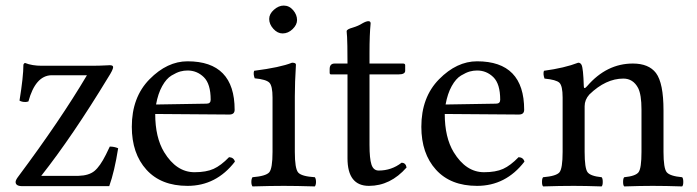

<svg xmlns="http://www.w3.org/2000/svg" viewBox="-20 -667 2501 689"><path d="M70 -441Q95 -431 130 -431H312Q325 -431 339.5 -431.5Q354 -432 363.5 -432.5Q373 -433 374 -433Q386 -433 386 -426Q386 -417 368 -389Q240 -178 128 -36H262Q299 -37 319 -53.5Q339 -70 360 -112L374 -141Q390 -141 404 -135Q391 -52 372 1H60Q36 1 36 -14Q36 -21 46 -34Q196 -235 292 -397H164Q107 -395 82 -303Q76 -301 71 -301Q58 -301 50 -306Q64 -392 64 -435Q64 -436 66 -438.5Q68 -441 70 -441Z M540 -292 721 -295Q736 -295 736 -309Q736 -366 711.5 -390Q687 -414 653 -414Q640 -414 627 -410.5Q614 -407 595.5 -396Q577 -385 562 -358Q547 -331 540 -292ZM653 0Q558 0 505.5 -58Q453 -116 453 -212Q453 -318 516.5 -382.5Q580 -447 653 -447Q822 -447 822 -273Q822 -256 803 -256L537 -258Q537 -174 569 -121Q613 -49 678 -49Q720 -49 746.5 -61Q773 -73 802 -103Q819 -102 823 -87Q756 0 653 0Z M946 -599Q946 -617 963 -632Q980 -647 998 -647Q1018 -647 1032 -630.5Q1046 -614 1046 -595Q1046 -578 1030 -562.5Q1014 -547 994 -547Q976 -547 961 -563.5Q946 -580 946 -599ZM1038 -122Q1038 -62 1050 -48Q1062 -34 1110 -31Q1114 -25 1114 -14Q1114 -4 1110 2Q1042 0 998 0Q954 0 886 2Q882 -4 882 -14Q882 -25 886 -31Q934 -35 946 -48.5Q958 -62 958 -122V-317Q958 -359 946.5 -370.5Q935 -382 894 -386Q888 -402 892 -413Q986 -425 1028 -442Q1042 -442 1042 -435Q1038 -371 1038 -321Z M1181 -439H1227Q1227 -477 1226.5 -502Q1226 -527 1225.5 -534.5Q1225 -542 1224.5 -547Q1224 -552 1224 -555Q1224 -562 1246 -568Q1266 -574 1280 -583Q1294 -591 1302 -591Q1310 -591 1310 -583Q1306 -543 1306 -478V-439H1426Q1434 -439 1434 -433V-413Q1434 -400 1410 -400H1306V-147Q1306 -98 1313 -76.5Q1320 -55 1339 -55Q1385 -55 1421 -83Q1436 -83 1439 -66Q1381 0 1304 0Q1227 0 1227 -99V-400H1168Q1163 -400 1163 -406V-419Q1163 -439 1181 -439Z M1579 -292 1760 -295Q1775 -295 1775 -309Q1775 -366 1750.5 -390Q1726 -414 1692 -414Q1679 -414 1666 -410.5Q1653 -407 1634.5 -396Q1616 -385 1601 -358Q1586 -331 1579 -292ZM1692 0Q1597 0 1544.5 -58Q1492 -116 1492 -212Q1492 -318 1555.5 -382.5Q1619 -447 1692 -447Q1861 -447 1861 -273Q1861 -256 1842 -256L1576 -258Q1576 -174 1608 -121Q1652 -49 1717 -49Q1759 -49 1785.5 -61Q1812 -73 1841 -103Q1858 -102 1862 -87Q1795 0 1692 0Z M2087 -358Q2157 -439 2251 -439Q2308 -439 2334 -405Q2361 -369 2361 -271V-122Q2361 -63 2372.5 -49Q2384 -35 2428 -31Q2432 -27 2432 -14Q2432 -2 2428 2Q2368 0 2322 0Q2280 0 2220 2Q2216 -2 2216 -14Q2216 -27 2220 -31Q2261 -35 2271.5 -49Q2282 -63 2282 -122V-274Q2282 -327 2270 -351Q2252 -385 2217 -385Q2154 -385 2095 -328Q2078 -309 2078 -286V-122Q2078 -63 2088.5 -49Q2099 -35 2139 -31Q2143 -27 2143 -14Q2143 -2 2139 2Q2079 0 2039 0Q1989 0 1929 2Q1925 -2 1925 -14Q1925 -27 1929 -31Q1976 -35 1987.5 -48.5Q1999 -62 1999 -122V-317Q1999 -359 1987.5 -370Q1976 -381 1934 -385Q1928 -402 1932 -413Q2006 -423 2055 -442Q2063 -442 2067 -434Q2073 -422 2075 -358Q2075 -344 2087 -358Z"/></svg>

Font: Pochaevsk Unicode
Style: Normal
Weight: 400
Version: Version 1.1